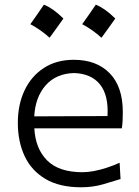

<svg xmlns="http://www.w3.org/2000/svg" viewBox="-20 -782 590 813"><path d="M323.1 11Q373.2 11 416.5 -1.6Q459.8 -14.2 490.4 -23.9L486.5 -92.8Q459 -80.5 431 -71.4Q403 -62.4 377.1 -57.6Q351.1 -52.8 329.5 -52.8Q229.2 -52.8 179.5 -102.8Q129.8 -152.7 125.4 -238.6H495.9Q498.3 -254.5 499.2 -271.2Q500 -287.8 500 -307.9Q500 -414.8 444.5 -471.8Q389 -528.8 292.5 -528.8Q219.3 -528.8 166.1 -494.4Q112.9 -460.1 84.2 -399.8Q55.5 -339.5 55.5 -261.7Q55.5 -182.6 84.3 -121Q113.1 -59.4 172.6 -24.2Q232.1 11 323.1 11ZM435.2 -290.6 125.1 -289.3Q129.2 -370.2 173.2 -420.4Q217.2 -470.6 293.6 -472.7Q366.9 -470.3 403.6 -424.2Q440.3 -378.2 435.2 -290.6ZM385.6 -762.2Q371 -740.7 357 -720.5Q343 -700.3 328.1 -679.6Q349.8 -668 370.6 -653.5Q391.4 -639 409.6 -622.1Q425 -642.9 439.5 -663.2Q454 -683.6 468.2 -703.6Q445.3 -726.2 424.8 -740.5Q404.4 -754.8 385.6 -762.2ZM165.9 -762.2Q151.3 -740.7 137.3 -720.5Q123.4 -700.3 108.5 -679.6Q130.2 -668 151 -653.5Q171.8 -639 190 -622.1Q205.3 -642.9 219.8 -663.2Q234.3 -683.6 248.5 -703.6Q225.6 -726.2 205.2 -740.5Q184.8 -754.8 165.9 -762.2Z"/></svg>

Font: Pinar-VF
Style: Regular
Weight: 300
Designer: Amin Abedi
Version: Version 3.0